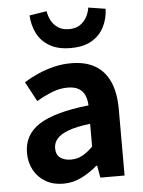

<svg xmlns="http://www.w3.org/2000/svg" viewBox="-58 -885 706 945"><g transform="rotate(-5 295.5 -412.5)"><path d="M216.4 13.8Q166.9 13.8 129.6 -7.9Q92.4 -29.5 71.8 -67.2Q51.2 -105 51.2 -152.6Q51.2 -242.2 127.9 -291.6Q204.7 -341 373.3 -359.4Q372.2 -386.8 363.1 -408.6Q354 -430.4 333.4 -442.9Q312.8 -455.5 278.1 -455.5Q239.3 -455.5 201.3 -440.5Q163.3 -425.6 124 -402.4L71.7 -500.1Q105.1 -520.7 142.2 -537.1Q179.3 -553.4 220.3 -563.5Q261.3 -573.5 305.1 -573.5Q376.4 -573.5 424 -545.7Q471.6 -517.8 495.9 -463Q520.1 -408.3 520.1 -327V0H400.4L389.9 -59.9H385.4Q349.3 -28.4 307 -7.3Q264.8 13.8 216.4 13.8ZM264.7 -101.1Q296.1 -101.1 321.6 -115.4Q347.1 -129.7 373.3 -155.8V-268.4Q305.4 -260.3 265.2 -245.2Q225 -230.1 208.1 -209.7Q191.1 -189.3 191.1 -163.8Q191.1 -130.8 211.7 -116Q232.3 -101.1 264.7 -101.1ZM311.2 -648.1Q247.4 -648.1 206.4 -672.5Q165.3 -696.9 145.3 -737.2Q125.3 -777.4 122.7 -825.7L208 -839Q212.3 -813.3 224.3 -791.2Q236.2 -769.2 257.9 -755.3Q279.5 -741.5 311.2 -741.5Q342.8 -741.5 364.1 -755.3Q385.3 -769.2 397.7 -791.2Q410.1 -813.3 414.1 -839L498.7 -825.7Q497 -777.4 476.9 -737.2Q456.8 -696.9 416.3 -672.5Q375.8 -648.1 311.2 -648.1Z"/></g></svg>

Font: Noto Sans TC
Style: Regular
Weight: 100
Designer: Ryoko NISHIZUKA 西塚涼子 (kana, bopomofo & ideographs); Paul D. Hunt (Latin, Greek & Cyrillic); Sandoll Communications 산돌커뮤니
Foundry: Adobe
Version: Version 2.004;hotconv 1.0.118;makeotfexe 2.5.65603